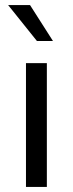

<svg xmlns="http://www.w3.org/2000/svg" viewBox="-20 -734 286 754"><path d="M12 -714H98L188 -573H125ZM82 0V-486H164V0Z"/></svg>

Font: RibengUni
Style: Regular
Weight: 400
Designer: (1) Dr. Andrew Glass (Senior Program Manager at Microsoft Corporation)
(2) Bivuti Chakma (Chakma Font Designer & Keyboar
Foundry: Bivuti Chakma
Version: Version 2.2022; Updated on: 03 June 2022; Friday